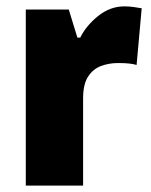

<svg xmlns="http://www.w3.org/2000/svg" viewBox="-20 -583 475 603"><path d="M371 -563Q385 -563 399.5 -561Q414 -559 425 -557L409 -379Q399 -382 385.5 -383.5Q372 -385 350 -385Q323 -385 298 -376Q273 -367 257 -343Q241 -319 241 -274V0H61V-553H196L223 -465H232Q251 -503 288.5 -533Q326 -563 371 -563Z"/></svg>

Font: Noto Sans Gurmukhi SemiCondensed Black
Style: Regular
Weight: 900
Width: 4
Designer: Jelle Bosma - Monotype Design Team
Foundry: Monotype Imaging Inc.
Version: Version 2.004; ttfautohint (v1.8.4.7-5d5b)